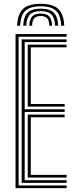

<svg xmlns="http://www.w3.org/2000/svg" viewBox="-20 -977 394 997"><path d="M191.3 -957.2Q254.1 -957.2 282.5 -930.8Q310.8 -904.3 313.7 -843.4H297.8Q295.6 -897.6 270.8 -921Q246.1 -944.4 191.5 -944.4Q136.6 -944.4 111.8 -921Q87 -897.6 84.8 -843.4H68.9Q71.5 -904.3 99.8 -930.8Q128.2 -957.2 191.3 -957.2ZM191.3 -932Q238 -932 259 -911.5Q280 -891 282 -843.4H266.2Q264.5 -884 247.2 -901.6Q229.8 -919.1 191.3 -919.1Q152.8 -919.1 135.4 -901.6Q118 -884 116.4 -843.4H100.6Q102.5 -891 123.5 -911.5Q144.6 -932 191.3 -932ZM191.5 -906.5Q221.6 -906.5 235.3 -891.9Q249 -877.3 250.4 -843.4H235.9Q235.6 -870.5 224.8 -882.2Q214.1 -893.9 191.5 -893.9Q168.7 -893.9 157.9 -882.2Q147 -870.5 146.7 -843.4H132.2Q133.6 -877.3 147.4 -891.9Q161.1 -906.5 191.5 -906.5ZM60.7 0V-800H325.7V-786.2H76.6V-13.8H325.7V0ZM124.1 -55.1V-381.9H315.7V-368.2H139.9V-68.8H325.7V-55.1ZM92.4 -27.5V-772.5H325.7V-758.7H108.2V-409.5H315.7V-395.7H108.2V-41.3H325.7V-27.5ZM124.1 -423.3V-744.9H325.7V-731.2H139.9V-437H315.7V-423.3Z"/></svg>

Font: Big Shoulders Inline Text Thin
Style: Regular
Weight: 100
Designer: Patric King
Foundry: XO Type Co
Version: Version 2.002